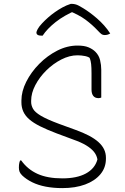

<svg xmlns="http://www.w3.org/2000/svg" viewBox="-20 -954 640 986"><path d="M378 -720Q413 -720 434.5 -711Q456 -702 470 -688Q488 -670 494 -645Q500 -620 500 -596Q500 -572 500 -548.5Q500 -525 500 -501Q500 -477 500 -453Q497 -452 494 -451Q491 -450 486 -450Q468 -450 459 -461.5Q450 -473 450 -494Q450 -547 450 -577.5Q450 -608 448 -625Q446 -642 442 -652.5Q438 -663 429 -676L452 -648Q438 -662 417.5 -666Q397 -670 378 -670Q337 -670 295 -648.5Q253 -627 218 -592.5Q183 -558 161.5 -517Q140 -476 140 -437V-430Q140 -413 149.5 -395.5Q159 -378 190 -359.5Q221 -341 283 -318L368 -287Q407 -273 436.5 -257.5Q466 -242 485.5 -224.5Q505 -207 514.5 -187Q524 -167 524 -144V-139Q524 -93 495.5 -59Q467 -25 417 -6.5Q367 12 300 12Q254 12 215 4.5Q176 -3 145.5 -18Q115 -33 94 -53Q84 -63 80.5 -72Q77 -81 77 -93Q77 -101 77.5 -107Q78 -113 79.5 -119Q81 -125 83 -130H89Q122 -84 173 -61Q224 -38 300 -38Q375 -38 421 -63Q467 -88 480 -134V-137Q476 -158 462 -175Q448 -192 422.5 -207.5Q397 -223 357 -237L271 -269Q221 -288 186 -305.5Q151 -323 130 -341.5Q109 -360 99.5 -381.5Q90 -403 90 -428V-438Q90 -485 115 -534.5Q140 -584 181.5 -626Q223 -668 274 -694Q325 -720 378 -720ZM343 -934Q345 -934 346.5 -934Q348 -934 349.5 -934Q351 -934 352 -934Q359 -934 370 -931Q381 -928 407 -912Q422 -903 440.5 -889.5Q459 -876 478 -859.5Q497 -843 514.5 -823.5Q532 -804 546 -782Q539 -778 532.5 -776Q526 -774 517 -774Q508 -774 501.5 -778.5Q495 -783 482 -797Q454 -827 419 -853Q384 -879 325 -902L383 -891Q367 -891 350.5 -891Q334 -891 317 -891L375 -903Q309 -875 265.5 -840.5Q222 -806 199 -771H193Q183 -771 177.5 -773Q172 -775 169.5 -778.5Q167 -782 167 -787Q167 -792 173.5 -804.5Q180 -817 196 -834Q211 -850 227.5 -864.5Q244 -879 262.5 -892Q281 -905 301 -916Q321 -927 343 -934Z"/></svg>

Font: Recursive Monospace Casual Light
Style: Regular
Weight: 300
Version: Version 1.047